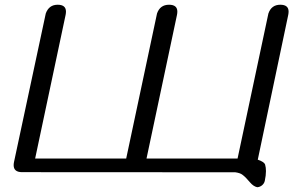

<svg xmlns="http://www.w3.org/2000/svg" viewBox="-20 -720 1227 803"><path d="M1088.9 -31.2Q1092.3 -19.5 1092.3 -4.4Q1092.3 13.7 1087.4 36.6Q1085 47.4 1075.7 55.2Q1066.4 62.5 1055.7 63Q1040 59.6 1025.9 43Q1007.3 20.5 993.7 10.7Q984.4 3.4 963.9 0.5L72.3 0Q37.1 0 37.1 -29.3Q37.1 -35.2 38.6 -42.5L171.4 -663.6Q184.6 -700.2 221.2 -700.2Q255.9 -700.2 255.9 -671.4Q255.9 -665.5 254.4 -657.7L127 -57.1H507.8L636.7 -663.6Q649.4 -700.2 687 -700.2Q721.7 -700.2 721.7 -671.4Q721.7 -665.5 720.2 -657.7L592.8 -57.1H973.6L1102.5 -663.6Q1115.2 -700.2 1152.3 -700.2Q1187 -700.2 1187 -671.4Q1187 -665.5 1185.5 -657.7L1058.1 -52.2Q1085.4 -43 1088.9 -31.2Z"/></svg>

Font: inglobal
Style: Italic
Weight: 400
Italic angle: -12°
Designer: Andrey Kochetov, Denis Davydov, Evgeny Yurtaev
Foundry: inglobal
Version: Version 1.00 September 25, 2014, initial release